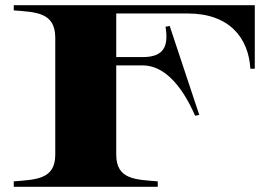

<svg xmlns="http://www.w3.org/2000/svg" viewBox="-20 -720 1054 740"><path d="M962 -700H33V-680C118 -673 192 -673 193 -576V-124C193 -28 118 -28 33 -21V0H588V-21C502 -28 428 -28 428 -124V-468H530C607 -468 677 -400 732 -274L748 -277L634 -620L618 -617C630 -543 613 -500 530 -500H428V-668H704C864 -668 938 -574 945 -455H962Z"/></svg>

Font: Sprat Extended
Style: Bold
Weight: 700
Width: 9
Designer: Ethan Nakache
Foundry: Collletttivo
Version: Version 2.000;Glyphs 3.2 (3217)